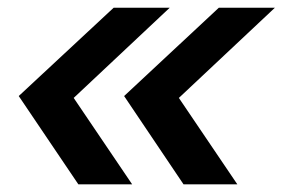

<svg xmlns="http://www.w3.org/2000/svg" viewBox="-20 -506 736 500"><path d="M184.1 -25.9 28.8 -255.9 275.9 -485.8H421.9L171.9 -251L324.2 -25.9ZM458 -25.9 303.2 -255.9 549.8 -485.8H695.8L445.8 -251L598.1 -25.9Z"/></svg>

Font: Lorenzo Sans
Style: Bold Italic
Weight: 700
Italic angle: -12°
Foundry: Intel Corporation
Version: Version 1.00; ttfautohint (v1.5)